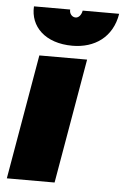

<svg xmlns="http://www.w3.org/2000/svg" viewBox="-52 -759 517 797"><g transform="rotate(5 206.0 -360.5)"><path d="M7 0H206L296 -520H97ZM230 -572C322 -572 396 -622 412 -721H260C257 -703 246 -690 233 -690C217 -690 206 -706 208 -721H57C52 -637 116 -572 230 -572Z"/></g></svg>

Font: Fixel Display Black
Style: Italic
Weight: 900
Italic angle: -10°
Designer: AlfaBravo + MacPaw
Foundry: Kyrylo Tkachov, Marchela Mozhyna, Serhii Makarenko, Maria Weinstein, Zakhar Kryvoshyya
Version: Version 1.210;Glyphs 3.2 (3217)